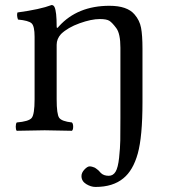

<svg xmlns="http://www.w3.org/2000/svg" viewBox="-20 -513 680 756"><path d="M203.1 -409.2Q203.1 -397 211.9 -409.2Q285.2 -490.2 411.1 -490.2Q481 -490.2 509.8 -456.1Q529.8 -433.1 535.4 -403.6Q541 -374 541 -321.8V-109.9Q541 24.9 522.5 91.6Q503.9 158.2 465.8 189Q424.8 223.1 356 223.1Q337.9 223.1 319.3 211.7Q300.8 200.2 300.8 180.2Q300.8 167 312.5 154.5Q324.2 142.1 333 142.1Q337.9 142.1 343 143.6Q348.1 145 351.6 146.5Q355 147.9 359.4 151.4Q363.8 154.8 366 156.5Q368.2 158.2 372.1 162.6Q376 167 377 168Q388.2 179.2 408.2 179.2Q425.3 179.2 435.1 163.1Q444.8 147 449 107.9Q453.1 68.8 453.6 40.5Q454.1 12.2 454.1 -48.8Q454.1 -67.4 454.1 -76.2V-325.2Q454.1 -380.4 438 -402.1Q421.9 -423.8 410.9 -430.9Q399.9 -438 373 -438Q339.8 -438 293.5 -421.4Q247.1 -404.8 220.2 -378.9Q203.1 -359.9 203.1 -336.9V-122.1Q203.1 -63 213.1 -49.1Q223.1 -35.2 263.2 -30.8Q268.1 -25.9 268.1 -13.9Q268.1 -2 263.2 2Q179.2 0 155.8 0Q127.9 0 45.9 2Q42 -2 42 -13.9Q42 -25.9 45.9 -30.8Q92.8 -34.7 104.5 -48.3Q116.2 -62 116.2 -122.1V-368.2Q116.2 -410.2 104.5 -421.1Q92.8 -432.1 50.8 -436Q44.9 -453.1 48.8 -463.9Q138.7 -476.1 183.1 -493.2Q190.9 -493.2 194.8 -484.9Q203.1 -467.3 203.1 -409.2Z"/></svg>

Font: Linux Libertine Mono
Style: Mono
Weight: 400
Designer: Philipp H. Poll
Foundry: Philipp H. Poll
Version: Version 5.1.7 ; ttfautohint (v0.9)